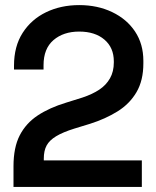

<svg xmlns="http://www.w3.org/2000/svg" viewBox="-20 -734 612 754"><path d="M33 0V-81Q33 -155 57.5 -202.5Q82 -250 128 -280.5Q174 -311 240 -331L304 -351Q343 -364 370 -382Q397 -400 412 -426.5Q427 -453 427 -489V-493Q427 -547 390 -578.5Q353 -610 291 -610Q229 -610 190 -576.5Q151 -543 151 -478V-461H35V-476Q35 -552 69 -605Q103 -658 161 -686Q219 -714 291 -714Q363 -714 420.5 -686.5Q478 -659 510.5 -610Q543 -561 543 -495V-485Q543 -418 516 -372Q489 -326 441.5 -296.5Q394 -267 334 -248L272 -229Q227 -215 200.5 -199Q174 -183 163 -162.5Q152 -142 152 -111V-104H537V0Z"/></svg>

Font: Space Grotesk Frontify SemiBold
Style: Regular
Weight: 600
Designer: Florian Karsten
Version: Version 2.000